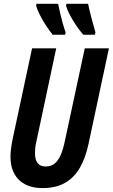

<svg xmlns="http://www.w3.org/2000/svg" viewBox="-20 -964 584 994"><path d="M199.2 9.8Q147.9 9.8 110.8 -9.3Q73.7 -28.3 54 -64.7Q34.2 -101.1 34.2 -151.9Q34.2 -169.9 36.9 -192.1Q39.6 -214.4 43.9 -236.8L146 -713.9H271L168.9 -233.9Q164.6 -216.8 162.8 -200.7Q161.1 -184.6 161.1 -171.9Q161.1 -136.2 175 -119.1Q189 -102.1 215.8 -102.1Q242.7 -102.1 261.5 -116.2Q280.3 -130.4 293.7 -160.4Q307.1 -190.4 316.9 -238.8L418.9 -713.9H543.9L439 -222.2Q423.8 -148.9 394.3 -96.9Q364.7 -44.9 317.1 -17.6Q269.5 9.8 199.2 9.8ZM411.1 -784.2Q391.6 -806.6 373 -834.2Q354.5 -861.8 340.8 -888.4Q327.1 -915 321.8 -934.1L324.2 -944.3H436Q439.9 -925.8 445.3 -903.3Q450.7 -880.9 458 -854.2Q465.3 -827.6 474.1 -796.4L471.2 -784.2ZM252.9 -784.2Q235.8 -804.7 217.5 -833Q199.2 -861.3 185.3 -888.9Q171.4 -916.5 167 -934.1L168.9 -944.3H280.8Q285.2 -922.4 291.3 -896.2Q297.4 -870.1 304.7 -844Q312 -817.9 319.8 -796.4L316.9 -784.2Z"/></svg>

Font: Open Sans Condensed
Style: Italic
Weight: 400
Width: 3
Italic angle: -12°
Designer: Monotype Design Team
Foundry: Monotype Imaging Inc.
Version: Version 3.000